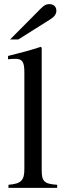

<svg xmlns="http://www.w3.org/2000/svg" viewBox="-20 -910 318 930"><path d="M29 -719H69L223 -816C244 -829 253 -842 253 -858C253 -878 240 -890 218 -890C203 -890 194 -885 176 -867ZM257 0V-15C193 -19 182 -32 182 -87V-679L177 -683C125 -666 88 -656 19 -639V-623C35 -625 48 -625 56 -625C88 -625 98 -609 98 -561V-92C98 -37 84 -20 21 -15V0Z"/></svg>

Font: STIXGeneral
Style: Regular
Weight: 400
Designer: MicroPress Inc., with final additions and corrections provided by Coen Hoffman, Elsevier (retired)
Version: Version 1.1.0